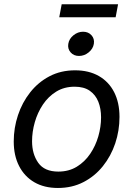

<svg xmlns="http://www.w3.org/2000/svg" viewBox="-20 -890 640 921"><path d="M257.8 11.7Q191.9 11.7 144.5 -15.9Q97.2 -43.5 71.5 -93.8Q45.9 -144 45.9 -211.4Q45.9 -276.4 66.2 -337.4Q86.4 -398.4 124.8 -447Q163.1 -495.6 217.5 -524.2Q272 -552.7 340.3 -552.7Q406.2 -552.7 454.1 -525.4Q502 -498 527.6 -447.8Q553.2 -397.5 553.2 -329.1Q553.2 -263.2 532.7 -202.1Q512.2 -141.1 473.4 -92.8Q434.6 -44.4 380.1 -16.4Q325.7 11.7 257.8 11.7ZM259.8 -66.9Q310.1 -66.9 348.4 -90.3Q386.7 -113.8 412.6 -152.1Q438.5 -190.4 451.7 -236.3Q464.8 -282.2 464.8 -327.1Q464.8 -368.7 451.7 -401.9Q438.5 -435.1 410.6 -454.6Q382.8 -474.1 337.9 -474.1Q288.1 -474.1 250 -450.7Q211.9 -427.2 186 -388.7Q160.2 -350.1 147 -304Q133.8 -257.8 133.8 -212.4Q133.8 -150.9 163.6 -108.9Q193.4 -66.9 259.8 -66.9ZM358.9 -621.6Q334 -621.6 318.8 -638.7Q303.7 -655.8 307.6 -679.7Q311.5 -704.1 332.5 -720.9Q353.5 -737.8 378.4 -737.8Q403.8 -737.8 418.9 -720.9Q434.1 -704.1 430.2 -679.7Q426.3 -655.8 405.3 -638.7Q384.3 -621.6 358.9 -621.6ZM546.4 -869.6 534.7 -807.1H264.2L275.9 -869.6Z"/></svg>

Font: Inter
Style: Italic
Weight: 400
Italic angle: -9.3988°
Designer: Rasmus Andersson
Foundry: rsms
Version: Version 4.001;git-66647c0bb